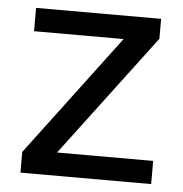

<svg xmlns="http://www.w3.org/2000/svg" viewBox="-44 -570 583 613"><g transform="rotate(5 248.0 -264.0)"><path d="M154.3 -74.2 448.2 -464.4V-528.3H47.4V-453.6H334.5L43.5 -66.4V0H462.4V-74.2Z"/></g></svg>

Font: Vazirmatn
Style: Regular
Weight: 400
Designer: Saber Rastikerdar
Foundry: Saber Rastikerdar
Version: Version 33.003